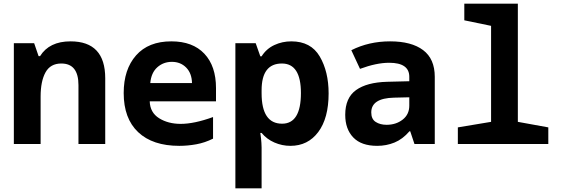

<svg xmlns="http://www.w3.org/2000/svg" viewBox="-20 -780 3040 1040"><path d="M200 0V-257Q200 -340 226.5 -388Q253 -436 312 -436Q405 -436 405 -319V0H550V-356Q550 -556 362 -556Q247 -556 197 -476H189L165 -546H55V0Z M1134 -29V-146Q1032 -109 959 -109Q891 -109 842 -139.5Q793 -170 791 -231H1150V-303Q1150 -422 1087 -489Q1024 -556 908 -556Q784 -556 717 -480Q650 -404 650 -276Q650 -138 728.5 -64Q807 10 951 10Q997 10 1043.5 1.5Q1090 -7 1134 -29ZM911 -445Q958 -445 988.5 -414Q1019 -383 1020 -330H794Q799 -386 832 -415.5Q865 -445 911 -445Z M1397 -275V-291Q1397 -436 1507 -436Q1610 -436 1610 -276Q1610 -110 1508 -110Q1397 -110 1397 -275ZM1397 240V19Q1397 14 1396 -6Q1395 -26 1390 -60H1397Q1425 -26 1466.5 -8Q1508 10 1553 10Q1648 10 1704 -65Q1760 -140 1760 -274Q1760 -392 1712 -474Q1664 -556 1558 -556Q1509 -556 1466 -536Q1423 -516 1397 -475H1390L1365 -546H1255V240Z M1991 -171Q1991 -248 2114 -251L2197 -253V-208Q2197 -160 2161 -132Q2125 -104 2074 -104Q2039 -104 2015 -119.5Q1991 -135 1991 -171ZM2198 -69H2202L2225 0H2335V-364Q2335 -461 2272 -508.5Q2209 -556 2093 -556Q1978 -556 1883 -508L1930 -407Q2019 -440 2088 -440Q2197 -440 2197 -364V-340L2077 -337Q1967 -334 1908.5 -292Q1850 -250 1850 -158Q1850 -81 1893.5 -35.5Q1937 10 2023 10Q2073 10 2117 -8Q2161 -26 2198 -69Z M2950 0V-90L2785 -120V-760H2495V-670L2640 -640V-120L2460 -90V0Z"/></svg>

Font: Noto Sans Mono UI
Style: Bold
Weight: 700
Designer: Monotype Design team
Foundry: Monotype Imaging Inc.
Version: 1.000